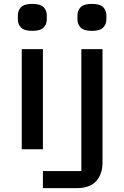

<svg xmlns="http://www.w3.org/2000/svg" viewBox="-20 -769 640 989"><path d="M92 -516H201V0H92ZM201 112H399V-516H508V69Q508 127 476 163.5Q444 200 376 200H201ZM147 -610Q105 -610 88.5 -627Q72 -644 72 -669V-690Q72 -715 88.5 -732Q105 -749 146 -749Q188 -749 204.5 -732Q221 -715 221 -690V-669Q221 -644 204.5 -627Q188 -610 147 -610ZM454 -610Q412 -610 395.5 -627Q379 -644 379 -669V-690Q379 -715 395.5 -732Q412 -749 453 -749Q495 -749 511.5 -732Q528 -715 528 -690V-669Q528 -644 511.5 -627Q495 -610 454 -610Z"/></svg>

Font: IBM Plex Mono Medium
Style: Regular
Weight: 500
Monospace: yes
Designer: Mike Abbink, Paul van der Laan, Pieter van Rosmalen
Foundry: Bold Monday
Version: Version 2.3